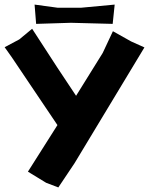

<svg xmlns="http://www.w3.org/2000/svg" viewBox="-35 -653 655 845"><path d="M-14.6 -445.3 16.6 -401.4 92.8 -288.1 217.8 -102.5 87.9 102.5 168 151.4 221.7 171.9 293 65.4 600.6 -444.3 542 -470.7 461.9 -515.6 417 -419.9 299.8 -231.4 216.8 -356.4 106.4 -526.4 49.8 -479.5ZM117.2 -632.8 124 -547.9 277.3 -552.7 460.9 -547.9 469.7 -632.8 323.2 -619.1H217.8Z"/></svg>

Font: MaokenAssortedSans-Lite
Style: Lite
Weight: 400
Version: Version 1.400